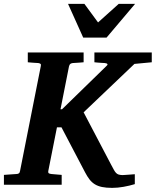

<svg xmlns="http://www.w3.org/2000/svg" viewBox="-36 -937 790 974"><path d="M646 -612.8 388.2 -367.2 526.9 -103Q535.6 -86.4 541.3 -76.2Q546.9 -65.9 552.7 -59.8Q558.6 -53.7 565.9 -51.5Q573.2 -49.3 585 -48.8Q588.9 -48.8 598.6 -49.6Q608.4 -50.3 619.1 -51Q629.9 -51.8 638.4 -52.5Q647 -53.2 647.9 -53.2V-2.9Q620.6 5.4 590.8 10.7Q561 16.1 533.2 16.1Q502.9 16.1 481.7 11.7Q460.4 7.3 445.1 -2.2Q429.7 -11.7 418.2 -26.6Q406.7 -41.5 396 -62L275.9 -291H252.9L209 -69.8Q207.5 -60.1 212.2 -57.6Q216.8 -55.2 225.1 -54.2Q233.4 -53.7 242.2 -52.7Q249.5 -51.8 258.5 -51.3Q267.6 -50.8 276.9 -49.8V0H-16.1V-49.8Q-6.3 -50.8 4.4 -51.3Q15.1 -51.8 24.9 -52.7Q36.1 -53.7 46.9 -54.2Q54.7 -54.2 59.6 -57.6Q64.5 -61 65.9 -70.8L170.9 -601.1Q173.3 -609.9 169.4 -613Q165.5 -616.2 158.2 -617.2Q149.9 -617.7 141.1 -618.2Q133.3 -618.7 124 -619.4Q114.7 -620.1 105 -621.1V-670.9H388.2V-621.1Q377.9 -620.1 367.9 -619.4Q357.9 -618.7 350.1 -618.2Q341.3 -617.7 333 -617.2Q325.7 -616.2 321 -613Q316.4 -609.9 314 -600.1L271 -382.8H278.8L503.9 -602.1Q511.7 -608.9 508.5 -612.5Q505.4 -616.2 495.1 -617.2Q486.3 -617.2 477.5 -618.2Q469.7 -618.7 460.4 -619.4Q451.2 -620.1 442.9 -621.1V-670.9H733.9V-621.1ZM504.4 -746.1H386.2L309.1 -917.5H392.1L461.4 -823.2L566.4 -917.5H649.4Z"/></svg>

Font: Charis SIL
Style: Bold Italic
Weight: 700
Italic angle: -11°
Foundry: SIL International
Version: Version 4.112